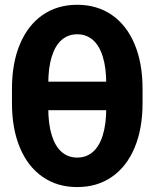

<svg xmlns="http://www.w3.org/2000/svg" viewBox="-20 -759 637 791"><path d="M29.3 -334.1V-393.5Q29.3 -498.9 62.1 -577Q94.8 -655.1 155.5 -697.2Q216.1 -739.3 298.1 -739.3Q380.2 -739.3 441 -697.2Q501.8 -655.1 534.5 -577Q567.3 -498.9 567.3 -393.5V-334.1Q567.3 -228.6 534.5 -150.5Q501.8 -72.5 441 -30.4Q380.2 11.7 298.1 11.7Q216.1 11.7 155.5 -30.4Q94.8 -72.5 62.1 -150.5Q29.3 -228.6 29.3 -334.1ZM417.7 -313.8V-413.8Q417.7 -479.7 403.5 -525.4Q389.4 -571.2 362.5 -594.5Q335.6 -617.8 298.1 -617.8Q260.6 -617.8 233.9 -594.5Q207.2 -571.2 193.1 -525.4Q178.9 -479.7 178.9 -413.8V-313.8Q178.9 -247.9 193.1 -202.1Q207.2 -156.3 233.9 -133.1Q260.6 -109.8 298.1 -109.8Q335.6 -109.8 362.5 -133.1Q389.4 -156.3 403.5 -202.1Q417.7 -247.9 417.7 -313.8ZM152.1 -422.6H443.9V-305H152.1Z"/></svg>

Font: Intratopia Thin
Style: Regular
Weight: 100
Designer: Rasmus Andersson
Foundry: rsms
Version: Version 3.000;Glyphs 3.2.3 (3260)